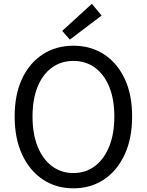

<svg xmlns="http://www.w3.org/2000/svg" viewBox="-20 -990 782 1023"><path d="M371 13.4Q279.2 13.4 208.6 -33.4Q138 -80.2 98 -166.2Q58.1 -252.2 58.1 -369.3Q58.1 -487 98 -571.3Q138 -655.6 208.6 -701Q279.2 -746.4 371 -746.4Q463.3 -746.4 533.7 -700.8Q604.1 -655.2 644 -571.1Q684 -487 684 -369.3Q684 -252.2 644 -166.2Q604.1 -80.2 533.7 -33.4Q463.3 13.4 371 13.4ZM371 -68Q437.1 -68 486 -105.3Q535 -142.5 562.1 -210.1Q589.2 -277.8 589.2 -369.3Q589.2 -460.8 562.1 -527.3Q535 -593.7 486 -629.5Q437.1 -665.4 371 -665.4Q305.6 -665.4 256.3 -629.5Q207.1 -593.7 180.2 -527.3Q153.3 -460.8 153.3 -369.3Q153.3 -277.8 180.2 -210.1Q207.1 -142.5 256.3 -105.3Q305.6 -68 371 -68ZM352.1 -779 311.5 -825.4 469.5 -969.7 521.4 -907.1Z"/></svg>

Font: Noto Sans TC
Style: Regular
Weight: 100
Designer: Ryoko NISHIZUKA 西塚涼子 (kana, bopomofo & ideographs); Paul D. Hunt (Latin, Greek & Cyrillic); Sandoll Communications 산돌커뮤니
Foundry: Adobe
Version: Version 2.004;hotconv 1.0.118;makeotfexe 2.5.65603